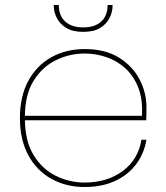

<svg xmlns="http://www.w3.org/2000/svg" viewBox="-20 -744 668 771"><path d="M70 -261V-279H550Q554 -344 535.5 -391.5Q517 -439 483.5 -469.5Q450 -500 407.5 -514.5Q365 -529 320 -529Q259 -529 204 -502Q149 -475 114.5 -419Q80 -363 80 -275V-267Q80 -179 114.5 -122Q149 -65 204 -38Q259 -11 320 -11Q410 -11 472.5 -57Q535 -103 548 -183H568Q559 -128 527 -85Q495 -42 442.5 -17.5Q390 7 320 7Q245 7 186 -26Q127 -59 93.5 -121Q60 -183 60 -270Q60 -357 93.5 -419Q127 -481 186 -514Q245 -547 320 -547Q403 -547 458 -512.5Q513 -478 540.5 -425Q568 -372 568 -315Q568 -296 568 -285.5Q568 -275 567 -261ZM432 -720Q432 -696 420 -672Q408 -648 382.5 -632Q357 -616 314 -616Q272 -616 246 -632Q220 -648 208 -672Q196 -696 196 -720V-724H216Q216 -681 242 -657.5Q268 -634 314 -634Q361 -634 386.5 -657.5Q412 -681 412 -724H432Z"/></svg>

Font: Poppins Variable
Style: Regular
Weight: 100
Designer: Jonny Pinhorn
Foundry: Indian Type Foundry
Version: Version 6.000